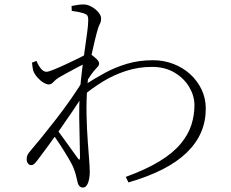

<svg xmlns="http://www.w3.org/2000/svg" viewBox="-20 -801 1040 864"><path d="M546 -5Q639 -39 699 -76Q759 -113 793 -154Q827 -195 841 -238.5Q855 -282 855 -328Q855 -369 832 -408.5Q809 -448 766 -474Q723 -500 664 -500Q602 -500 546 -481.5Q490 -463 443 -434Q396 -405 360 -375L363 -420Q406 -448 452 -473Q498 -498 551.5 -514Q605 -530 669 -530Q717 -530 760 -513.5Q803 -497 835.5 -467.5Q868 -438 887 -398.5Q906 -359 906 -312Q906 -255 885 -206Q864 -157 821 -115Q778 -73 712.5 -39.5Q647 -6 558 20ZM120 -58Q111 -58 105.5 -66Q100 -74 100 -84Q100 -95 103.5 -103Q107 -111 120 -126Q135 -143 165.5 -180.5Q196 -218 232.5 -265Q269 -312 303 -361Q337 -410 361 -451L356 -377Q337 -346 310 -306Q283 -266 254 -224.5Q225 -183 197 -145Q169 -107 147 -78Q140 -69 134 -63.5Q128 -58 120 -58ZM353 43Q344 43 337.5 36.5Q331 30 328 14Q324 -3 321 -15Q318 -27 312 -42Q307 -57 289 -87.5Q271 -118 249.5 -151Q228 -184 211 -206L229 -228Q247 -204 267 -176.5Q287 -149 304 -125Q321 -101 330 -89Q340 -74 340 -94Q340 -125 338.5 -171.5Q337 -218 336.5 -273Q336 -328 339 -381Q343 -437 349.5 -487.5Q356 -538 362 -581Q368 -624 372.5 -656.5Q377 -689 377 -710Q377 -727 372 -732.5Q367 -738 354 -742Q344 -745 331.5 -747.5Q319 -750 303 -752L302 -774Q313 -776 327 -778.5Q341 -781 356 -781Q374 -781 392.5 -770.5Q411 -760 423 -745.5Q435 -731 435 -718Q435 -703 428.5 -691.5Q422 -680 414 -648Q411 -636 405.5 -614Q400 -592 393.5 -561Q387 -530 381.5 -492.5Q376 -455 373 -414Q368 -348 369.5 -282.5Q371 -217 375 -165Q379 -113 381 -84Q382 -69 383 -55Q384 -41 384 -26Q384 -14 381.5 2Q379 18 372 30.5Q365 43 353 43ZM200 -421Q189 -421 174.5 -430Q160 -439 147.5 -453.5Q135 -468 130 -482Q127 -493 126 -502Q125 -511 124 -519L144 -527Q155 -502 166 -490Q177 -478 189 -478Q198 -478 222.5 -488Q247 -498 276 -511.5Q305 -525 329.5 -537Q354 -549 362 -554Q371 -559 375.5 -560Q380 -561 388 -557Q399 -550 412.5 -537.5Q426 -525 426 -515Q426 -507 418.5 -499.5Q411 -492 402 -481Q396 -474 389.5 -464.5Q383 -455 376 -444Q369 -433 361 -422L365 -479Q370 -487 374.5 -499Q379 -511 383 -525Q359 -514 335 -501.5Q311 -489 288.5 -476.5Q266 -464 246 -453Q230 -443 220.5 -432Q211 -421 200 -421Z"/></svg>

Font: Noto Serif JP ExtraLight
Style: Regular
Weight: 200
Designer: Ryoko NISHIZUKA  (kana & ideographs); Frank Grießhammer (Latin, Greek & Cyrillic); Wenlong ZHANG  (bopomofo); Sandoll Co
Foundry: Adobe
Version: Version 2.002-H1;hotconv 1.1.0;makeotfexe 2.6.0